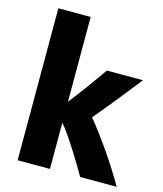

<svg xmlns="http://www.w3.org/2000/svg" viewBox="-117 -867 820 964"><g transform="rotate(15 293.5 -385.0)"><path d="M581 10H391C363 -39 280 -179 234 -230V10H66V-780H234V-339C285 -405 341 -481 382 -541H570C509 -463 436 -372 371 -295C443 -208 524 -89 581 10Z"/></g></svg>

Font: Repo ExtraBold
Style: Bold
Weight: 700
Designer: Stefan Peev
Foundry: Context Ltd
Version: Version 1.502